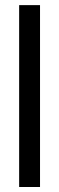

<svg xmlns="http://www.w3.org/2000/svg" viewBox="-20 -748 237 768"><path d="M56.6 0H140.1V-727.5H56.6Z"/></svg>

Font: Guggenheim Sans Display
Style: Regular
Weight: 400
Designer: Modified by Tom Baber under direction of Pentagram Design 2023
Foundry: rsms
Version: Version 1.001;Glyphs 3.1.2 (3151)